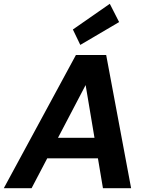

<svg xmlns="http://www.w3.org/2000/svg" viewBox="-42 -989 777 1009"><path d="M-22 0 357 -700H516L647 0H499L408 -542L124 0ZM115 -157 171 -265H535L552 -157ZM380 -753 341 -834 535 -969 584 -873Z"/></svg>

Font: DM Sans 11pt ExtraBold
Style: Italic
Weight: 800
Italic angle: -10°
Version: Version 4.004;gftools[0.9.30]